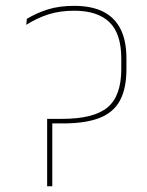

<svg xmlns="http://www.w3.org/2000/svg" viewBox="-20 -652 516 672"><path d="M145 -236 151.5 -220H199.5Q279.5 -220 328.5 -239.2Q377.5 -258.5 400 -300.5Q422.5 -342.5 422.5 -409.5V-447Q422.5 -509.5 402 -550.2Q381.5 -591 341 -611.2Q300.5 -631.5 240 -631.5Q187.5 -631.5 148 -619.2Q108.5 -607 74 -586L72 -565Q108.5 -588.5 148.8 -601.5Q189 -614.5 240 -614.5Q321 -614.5 362.8 -574.5Q404.5 -534.5 404.5 -447V-410.5Q404.5 -316 356.2 -276Q308 -236 197.5 -236ZM163 -229.5 145 -236V0H163Z"/></svg>

Font: Anek Devanagari Medium Thin
Style: Regular
Weight: 250
Version: Version 1.003